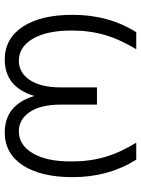

<svg xmlns="http://www.w3.org/2000/svg" viewBox="88 -673 595 811"><g transform="rotate(90 385.5 -267.5)"><path d="M116.1 -545.5H187.9Q168 -512.1 153.1 -479.9Q138.1 -447.8 128.4 -415Q118.6 -382.1 113.8 -347.1Q109 -312.1 109 -273.1Q108.7 -168.7 143.5 -109Q178.3 -49.7 236.2 -49.7Q287.3 -49.7 318.2 -96.2Q349.1 -142.8 349.1 -226.2V-379.6H421.9V-226.2Q421.9 -142.8 452.8 -96.2Q483.7 -49.7 534.8 -49.7Q593 -49.7 627.8 -109Q662.6 -168.3 661.9 -273.1Q661.9 -312.1 657.1 -347.1Q652.3 -382.1 642.6 -415.1Q632.8 -448.2 617.9 -480.1Q603 -512.1 582.7 -545.5H654.5Q728.3 -427.9 728.3 -277Q728.3 -142.8 678.3 -66.4Q628.2 9.9 539.4 9.9Q423.3 9.9 385.3 -114.7Q347.7 9.9 231.5 9.9Q142.8 9.9 92.7 -66.4Q42.6 -142.8 42.6 -277Q42.6 -429 116.1 -545.5Z"/></g></svg>

Font: Inter P Light
Style: Regular
Weight: 300
Designer: Rasmus Andersson
Foundry: rsms
Version: Version 3.018;git-588b23468